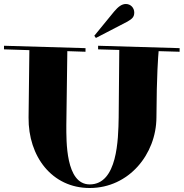

<svg xmlns="http://www.w3.org/2000/svg" viewBox="-22 -920 920 961"><path d="M-2 -673 125 -669 121 -332C119 -137 238 21 427 21C623 21 760 -148 761 -332C762 -549 770 -641 772 -664L877 -661V-679L469 -691V-673L575 -670L572 -332C570 -222 566 3 427 3C306 3 310 -215 310 -293L315 -664L406 -661V-679L-2 -691ZM616 -812C638 -825 650 -834 650 -857C650 -881 632 -900 608 -900C588 -900 570 -887 549 -862L450 -741L458 -730Z"/></svg>

Font: Purple Purse
Style: Regular
Weight: 400
Designer: Astigmatic (AOETI)
Foundry: Astigmatic (AOETI)
Version: Version 1.000